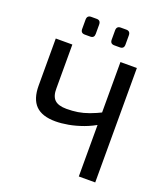

<svg xmlns="http://www.w3.org/2000/svg" viewBox="-156 -981 943 1088"><g transform="rotate(20 315.5 -437.0)"><path d="M158 -690V-427Q157 -379 179 -357.5Q201 -336 251 -336Q287 -336 318.5 -341Q350 -346 384.5 -358.5Q419 -371 461 -392L469 -323Q426 -296 380.5 -279.5Q335 -263 293 -255.5Q251 -248 216 -248Q135 -248 96.5 -287Q58 -326 58 -406V-690ZM547 -690V0H448V-690ZM416 -874Q441 -874 441 -848V-792Q441 -767 416 -767H383Q358 -767 358 -792V-848Q358 -874 383 -874ZM238 -874Q262 -874 262 -848V-792Q262 -767 238 -767H205Q180 -767 180 -792V-848Q180 -874 205 -874Z"/></g></svg>

Font: Exo 2 Medium
Style: Regular
Weight: 500
Designer: Natanael Gama
Foundry: Natanael Gama
Version: Version 2.010